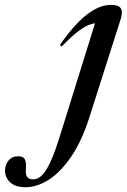

<svg xmlns="http://www.w3.org/2000/svg" viewBox="-222 -523 518 782"><path d="M142 -45Q111.5 51 68.5 114.2Q25.5 177.5 -22.5 208.5Q-70.5 239.5 -118 239.5Q-159.5 239.5 -180.5 219.8Q-201.5 200 -201.5 172Q-201.5 148 -187.2 130.8Q-173 113.5 -148 113.5Q-128 113.5 -121.2 125Q-114.5 136.5 -116.5 163Q-118.5 189 -111 198.2Q-103.5 207.5 -88 207.5Q-75 207.5 -63 200.5Q-51 193.5 -38 175Q-25 156.5 -10.8 123.2Q3.5 90 20 37.5L171.5 -449L186.5 -428Q168.5 -431 146.8 -424Q125 -417 96.5 -395.5Q68 -374 29.5 -333.5L22 -340Q62.5 -398 98.5 -434Q134.5 -470 166.8 -486.5Q199 -503 228.5 -503Q251 -503 261.8 -496.8Q272.5 -490.5 274 -477.5Q275.5 -464.5 269.5 -445Z"/></svg>

Font: Newsreader 60pt Medium
Style: Italic
Weight: 500
Italic angle: -17°
Designer: Hugues Gentile
Foundry: Production Type
Version: Version 1.003